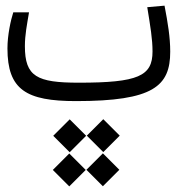

<svg xmlns="http://www.w3.org/2000/svg" viewBox="-20 -355 626 678"><path d="M248.5 2C521.5 2 581.1 -50.8 581.1 -172.4C581.1 -223.6 572.8 -273.4 561 -335L500 -329.6C511.2 -260.3 518.6 -216.8 518.6 -173.3C518.6 -86.4 468.3 -63 258.3 -63C110.4 -63 67.9 -84.5 67.9 -191.9C67.9 -231.9 75.2 -267.6 82.5 -311.5H26.9C18.1 -284.2 6.3 -231.4 6.3 -184.1C6.3 -38.1 72.3 2 248.5 2ZM343.3 302.7 401.4 244.6 343.3 186.5 285.2 244.6ZM226.1 182.6 284.2 124.5 226.1 66.4 168 124.5ZM344.7 182.1 402.8 124 344.7 65.9 286.6 124ZM224.6 303.2 282.7 245.1 224.6 187 166.5 245.1Z"/></svg>

Font: Cascadia Code Light
Style: Regular
Weight: 300
Monospace: yes
Designer: Aaron Bell
Foundry: Saja Typeworks
Version: Version 2404.023